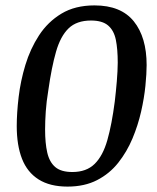

<svg xmlns="http://www.w3.org/2000/svg" viewBox="-20 -681 581 711"><path d="M230 10Q165 10 123 -16.5Q81 -43 61.5 -93Q42 -143 42 -214Q42 -262 49 -321.5Q56 -381 74 -440.5Q92 -500 124.5 -550Q157 -600 207.5 -630.5Q258 -661 330 -661Q428 -661 475.5 -602Q523 -543 523 -440Q523 -409 518.5 -363.5Q514 -318 502.5 -267.5Q491 -217 470.5 -168Q450 -119 418 -78.5Q386 -38 339.5 -14Q293 10 230 10ZM248 -44Q300 -44 330.5 -74Q361 -104 377.5 -162Q394 -220 405 -305Q407 -323 409 -341.5Q411 -360 412.5 -379Q414 -398 415 -416Q416 -434 416 -449Q416 -499 409 -533.5Q402 -568 380.5 -586.5Q359 -605 317 -605Q264 -605 234 -576Q204 -547 187.5 -489.5Q171 -432 159 -347Q152 -305 149.5 -268.5Q147 -232 147 -201Q147 -151 155 -116Q163 -81 184.5 -62.5Q206 -44 248 -44Z"/></svg>

Font: Faustina Light Medium
Style: Italic
Weight: 500
Italic angle: -8°
Version: Version 1.200